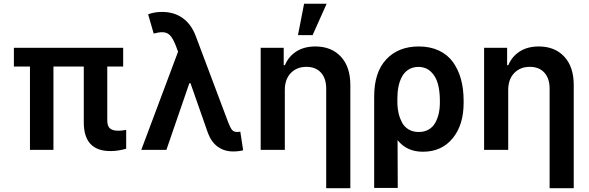

<svg xmlns="http://www.w3.org/2000/svg" viewBox="-20 -801 3150 1026"><path d="M638.2 -545.4V-445.3H553.2V-158.7Q553.2 -126.5 567.9 -114.5Q582.5 -102.5 611.8 -102.5Q632.3 -102.5 654.3 -106.9V-6.3Q611.3 6.3 570.3 6.3Q427.7 6.3 427.7 -147V-445.3H265.6V0H140.1V-445.3H54.2V-545.4Z M1226.1 8.3Q1178.7 8.3 1144 -16.6Q1109.4 -41.5 1091.3 -89.8L998 -356H991.7L869.1 0H734.9L931.6 -524.9L917.5 -562Q902.8 -598.1 887.2 -613.5Q871.6 -628.9 846.7 -628.9Q827.6 -628.9 801.3 -621.6L771.5 -724.6Q805.2 -737.3 845.7 -737.3Q910.6 -737.3 956.5 -704.3Q1002.4 -671.4 1026.4 -607.4L1199.2 -147.9Q1210.4 -118.7 1219.7 -107.2Q1229 -95.7 1247.6 -95.7Q1251 -95.7 1264.2 -97.2L1279.3 2Q1256.8 8.3 1226.1 8.3Z M1572.3 -613.3 1605 -781.2H1725.6L1650.4 -613.3ZM1502 -319.8V0H1373V-545.4H1496.1V-452.6H1502.4Q1522 -499.5 1563.7 -526.1Q1605.5 -552.7 1665 -552.7Q1751 -552.7 1801.5 -498.3Q1852.1 -443.8 1852.1 -347.2V204.6H1723.1V-327.6Q1723.1 -381.8 1695.1 -412.8Q1667 -443.8 1617.2 -443.8Q1565.9 -443.8 1533.9 -410.6Q1502 -377.4 1502 -319.8Z M1979.5 203.1V-285.6Q1979.5 -414.6 2043.9 -483.6Q2108.4 -552.7 2217.8 -552.7Q2278.8 -552.7 2325.4 -530.8Q2372.1 -508.8 2400.6 -469Q2429.2 -429.2 2443.4 -377.4Q2457.5 -325.7 2457.5 -262.7V-252.9Q2458 -134.3 2399.2 -62.3Q2340.3 9.8 2239.7 9.8Q2153.3 9.8 2104.5 -52.2L2105.5 203.1ZM2103.5 -245.6Q2104.5 -218.3 2110.4 -193.8Q2116.2 -169.4 2128.4 -146.2Q2140.6 -123 2163.6 -109.4Q2186.5 -95.7 2217.3 -95.7Q2247.6 -95.7 2270.3 -108.6Q2293 -121.6 2305.7 -144.5Q2318.4 -167.5 2324.5 -194.3Q2330.6 -221.2 2330.6 -252.9V-262.7Q2330.6 -314.9 2319.6 -354.2Q2308.6 -393.6 2282 -418.5Q2255.4 -443.4 2215.3 -443.4Q2186 -443.4 2163.8 -429.7Q2141.6 -416 2128.7 -392.3Q2115.7 -368.7 2109.6 -339.6Q2103.5 -310.5 2103.5 -276.9Z M2695.8 -319.8V0H2566.9V-545.4H2689.9V-452.6H2696.3Q2715.8 -499.5 2757.6 -526.1Q2799.3 -552.7 2858.9 -552.7Q2944.8 -552.7 2995.4 -498.3Q3045.9 -443.8 3045.9 -347.2V204.6H2917V-327.6Q2917 -381.8 2888.9 -412.8Q2860.8 -443.8 2811 -443.8Q2759.8 -443.8 2727.8 -410.6Q2695.8 -377.4 2695.8 -319.8Z"/></svg>

Font: Interop SemBd
Style: Regular
Weight: 600
Designer: Rasmus Andersson, Google, Jang Haemin
Foundry: jhaemin
Version: Version 1.007